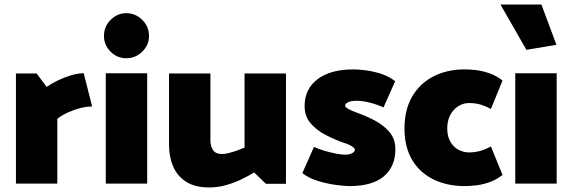

<svg xmlns="http://www.w3.org/2000/svg" viewBox="-20 -807 2517 844"><path d="M232 0V-285Q253 -301 279.5 -313Q306 -325 333.5 -332Q361 -339 385 -339L348 -485Q321 -485 290.5 -475.5Q260 -466 232.5 -452.5Q205 -439 185 -425L141 -484H50V0Z M627 0V-485H445V0ZM535 -551Q576 -551 605.5 -580Q635 -609 635 -649Q635 -690 605.5 -719.5Q576 -749 535 -749Q495 -749 466 -719.5Q437 -690 437 -649Q437 -609 466 -580Q495 -551 535 -551Z M1055 -484V-158Q1041 -152 1022.5 -145.5Q1004 -139 986.5 -134.5Q969 -130 957 -130Q927 -130 916 -148Q905 -166 905 -188V-484H723V-171Q723 -117 741.5 -74.5Q760 -32 799 -7.5Q838 17 899 17Q938 17 974.5 6.5Q1011 -4 1042 -19Q1073 -34 1097 -49L1149 1H1237V-484Z M1309 -46Q1337 -24 1378 -11.5Q1419 1 1457.5 6Q1496 11 1516 11Q1617 11 1667.5 -32Q1718 -75 1718 -151Q1718 -196 1692 -226.5Q1666 -257 1627 -277.5Q1588 -298 1548 -312Q1526 -320 1511.5 -328Q1497 -336 1497 -342Q1497 -352 1511 -358Q1525 -364 1547 -364Q1573 -364 1605 -356Q1637 -348 1666 -335L1717 -450Q1689 -472 1654 -483Q1619 -494 1586.5 -498Q1554 -502 1534 -502Q1433 -502 1376 -459Q1319 -416 1319 -340Q1319 -296 1345.5 -265Q1372 -234 1412 -213.5Q1452 -193 1492 -179Q1506 -175 1517 -169.5Q1528 -164 1534 -158.5Q1540 -153 1540 -149Q1540 -143 1534.5 -138Q1529 -133 1519.5 -130Q1510 -127 1498 -127Q1481 -127 1456 -132Q1431 -137 1405.5 -144.5Q1380 -152 1360 -161Z M2138 -163Q2109 -148 2087 -142.5Q2065 -137 2041 -137Q2017 -137 1995 -149Q1973 -161 1959.5 -184.5Q1946 -208 1946 -242Q1946 -277 1959.5 -302Q1973 -327 1995 -340.5Q2017 -354 2041 -354Q2067 -354 2088 -348.5Q2109 -343 2138 -328L2189 -453Q2161 -475 2130 -485.5Q2099 -496 2071 -499Q2043 -502 2023 -502Q1945 -502 1885 -471Q1825 -440 1791.5 -382Q1758 -324 1758 -242Q1758 -161 1791.5 -104.5Q1825 -48 1885 -18.5Q1945 11 2023 11Q2043 11 2071 8Q2099 5 2130 -5.5Q2161 -16 2189 -38Z M2427 0V-485H2245V0ZM2294 -588 2426 -610 2360 -787H2180Z"/></svg>

Font: Catamaran Black
Style: Regular
Weight: 900
Designer: Pria Ravichandran
Version: Version 2.000